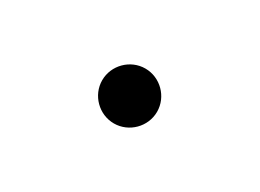

<svg xmlns="http://www.w3.org/2000/svg" viewBox="-24 -768 1049 776"><g transform="rotate(30 500.0 -380.0)"><path d="M500 -508C430 -508 372 -450 372 -380C372 -310 430 -252 500 -252C570 -252 628 -310 628 -380C628 -450 570 -508 500 -508Z"/></g></svg>

Font: Noto Sans Mono CJK HK
Style: Bold
Weight: 700
Designer: Ryoko NISHIZUKA 西塚涼子 (kana, bopomofo & ideographs); Paul D. Hunt (Latin, Greek & Cyrillic); Sandoll Communications 산돌커뮤니
Foundry: Adobe
Version: Version 2.004;hotconv 1.0.118;makeotfexe 2.5.65603